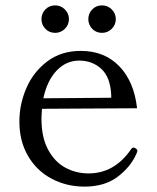

<svg xmlns="http://www.w3.org/2000/svg" viewBox="-20 -679 583 713"><path d="M490 -119Q490 -115 487 -109Q466 -60 417.5 -23Q369 14 294 14Q227 14 171.5 -15.5Q116 -45 84 -100Q52 -155 52 -228Q52 -292 78 -352Q104 -412 155.5 -451Q207 -490 280 -490Q368 -490 423 -433Q478 -376 489 -277L136 -275Q134 -251 134 -238Q134 -169 158.5 -123.5Q183 -78 222.5 -56.5Q262 -35 309 -35Q405 -35 467 -125Q471 -131 476 -131Q479 -131 485 -127Q490 -124 490 -119ZM141 -314 393 -316V-326Q390 -392 356.5 -423Q323 -454 274 -454Q226 -454 190.5 -417Q155 -380 141 -314ZM185 -659Q163 -659 148.5 -644Q134 -629 134 -608Q134 -587 148.5 -572Q163 -557 185 -557Q206 -557 221 -572Q236 -587 236 -608Q236 -629 221 -644Q206 -659 185 -659ZM359 -659Q337 -659 322.5 -644Q308 -629 308 -608Q308 -587 322.5 -572Q337 -557 359 -557Q380 -557 395 -572Q410 -587 410 -608Q410 -629 395 -644Q380 -659 359 -659Z"/></svg>

Font: Shippori Mincho
Style: Regular
Weight: 400
Designer: FONTDASU
Foundry: FONTDASU / Google Inc. / but / Adobe
Version: Version 3.110; ttfautohint (v1.8.3)